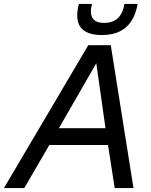

<svg xmlns="http://www.w3.org/2000/svg" viewBox="-60 -961 773 981"><path d="M506 -730 622 0H526L492 -220H192L64 0H-40L391 -730ZM241 -306H479L432 -638ZM343 -941H410Q385 -844 472 -844Q560 -844 576 -941H643Q616 -782 460 -782Q302 -782 343 -941Z"/></svg>

Font: Nacelle
Style: Italic
Weight: 400
Italic angle: -12°
Designer: Sora Sagano
Foundry: Sora Sagano
Version: Version 1.000;FEAKit 1.0